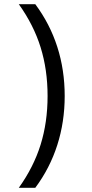

<svg xmlns="http://www.w3.org/2000/svg" viewBox="-20 -790 439 920"><path d="M149 110H70Q141 11 174.5 -96.5Q208 -204 208 -330Q208 -456 174.5 -563.5Q141 -671 70 -770H149Q219 -676 254.5 -565.5Q290 -455 290 -330Q290 -206 254.5 -95Q219 16 149 110Z"/></svg>

Font: M PLUS 1
Style: Regular
Weight: 400
Designer: Coji Morishita
Foundry: UNDERFOREST DESIGN
Version: Version 1.001